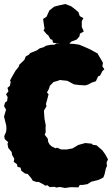

<svg xmlns="http://www.w3.org/2000/svg" viewBox="-36 -906 556 953"><path d="M287 27 261 22 244 25 233 21 211 23 199 13 190 16 179 9 156 -3H144L127 -9L118 -23L102 -42L88 -45L70 -58L66 -74L51 -78L48 -91L32 -103L35 -118L24 -137L22 -151L5 -172L1 -193L5 -200L-12 -215L-15 -230L-6 -251L-4 -267L-5 -283L-16 -327L-6 -362L-16 -379L-11 -397L-1 -404L2 -424L-6 -438L6 -453L1 -470L13 -480L17 -499L14 -507L21 -520L41 -555L46 -561L57 -575L60 -585L77 -601L85 -609L92 -626L108 -635L114 -643L147 -656L161 -666L181 -672L192 -679L218 -684H234L244 -690L262 -687H286L310 -689L332 -688L358 -684L391 -670L409 -662L415 -659L449 -640L453 -632L469 -605L475 -594L472 -577L482 -562L472 -553L461 -531L451 -527L440 -503L417 -495L403 -487L387 -482L358 -484L332 -487L313 -497L298 -505L278 -507L262 -509L248 -504L230 -499L212 -481L206 -463L197 -447L205 -438L197 -407L192 -390L195 -379L182 -357L184 -327L185 -316L191 -284L190 -268L191 -251L186 -237L201 -218L203 -202L210 -189L221 -179L240 -170L247 -173L268 -164H296L310 -167L323 -169L347 -183L351 -186L387 -196L419 -193L425 -187L443 -185L472 -160L487 -139L500 -115L493 -99L495 -81L490 -72L483 -41L477 -25L453 -13L417 -4L398 8L374 12H360L353 24L315 23ZM261 -685 253 -690 227 -694 224 -708 214 -712 204 -730 195 -737 180 -755 185 -764 180 -797 178 -812 195 -823 209 -854 233 -873 256 -879 288 -886 317 -875 334 -862 353 -846 360 -826 378 -816 370 -801V-772L380 -750L361 -739L358 -725L345 -710L317 -699L306 -686L295 -688Z"/></svg>

Font: Winky Rough Black
Style: Regular
Weight: 900
Designer: Simon Atzbach
Foundry: typofactur
Version: Version 1.206; ttfautohint (v1.8.4.7-5d5b)